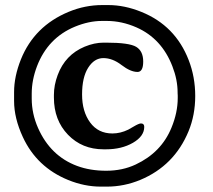

<svg xmlns="http://www.w3.org/2000/svg" viewBox="-20 -688 820 739"><path d="M102.1 -327.6V-308.6Q102.1 -250.5 126.5 -195.3Q174.3 -87.4 276.9 -49.3Q326.7 -30.8 388.7 -30.8Q451.2 -30.8 502 -54.7Q601.1 -101.1 640.1 -196.8Q664.1 -254.9 664.1 -311V-320.3L663.6 -329.6Q663.6 -330.6 663.6 -332Q663.6 -381.3 643.6 -432.6Q602.5 -539.6 505.4 -582.5Q448.7 -607.4 391.1 -607.4H372.1Q322.3 -607.4 268.6 -585.4Q164.6 -542.5 122.6 -433.6Q102.1 -379.9 102.1 -327.6ZM388.2 -523.9Q477.5 -523.9 504.4 -507.6Q531.2 -491.2 531.2 -451.2Q531.2 -411.1 509.3 -411.1Q482.4 -411.1 447.8 -437.7Q413.1 -464.4 377.9 -464.4Q342.8 -464.4 319.3 -427.2Q295.9 -390.1 295.9 -324.5Q295.9 -258.8 326.9 -216.6Q357.9 -174.3 412.6 -174.3Q443.4 -174.3 473.6 -189Q474.1 -189 494.4 -200.9Q514.6 -212.9 522.5 -212.9Q535.2 -212.9 535.2 -199.7Q535.2 -163.6 491.7 -138.4Q448.2 -113.3 388.2 -113.3H378.4Q295.9 -113.3 241.7 -169.4Q187.5 -225.6 187.5 -312.5V-322.8Q187.5 -360.4 202.1 -399.4Q231 -477.1 305.7 -508.3Q343.3 -523.9 378.9 -523.9ZM34.2 -299.3V-333.5Q34.2 -393.6 60.5 -459.5Q112.3 -587.9 244.6 -642.6Q307.1 -668.5 373.5 -668.5H397Q459.5 -668.5 524.4 -642.1Q654.8 -589.4 706.1 -457Q731.4 -392.1 731.4 -318.6Q731.4 -245.1 705.6 -182.6Q650.9 -50.3 520 4.4Q457.5 30.3 391.1 30.3H367.7Q305.2 30.3 242.7 4.9Q121.6 -44.4 67.9 -160.6Q34.2 -233.4 34.2 -299.3Z"/></svg>

Font: Averia Serif Libre
Style: Bold
Weight: 700
Version: Version 1.002